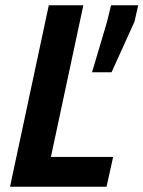

<svg xmlns="http://www.w3.org/2000/svg" viewBox="-20 -708 544 728"><path d="M18 0 165 -688H296L173 -113H409L384 0ZM329 -434 386 -626 401 -688H504L490 -626L403 -434Z"/></svg>

Font: Saira SemiCondensed SemiBold
Style: Italic
Weight: 600
Width: 4
Italic angle: -12°
Designer: Hector Gatti with collaboration of the Omnibus-Type team
Foundry: Omnibus-Type
Version: Version 1.101